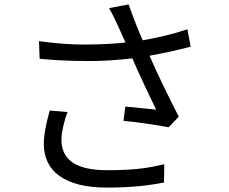

<svg xmlns="http://www.w3.org/2000/svg" viewBox="-20 -814 1040 872"><path d="M846 -602 831 -681C763 -658 696 -643 628 -631C605 -684 588 -727 564 -794L475 -777C491 -750 500 -731 517 -694L550 -621C496 -615 438 -612 375 -612C368 -612 302 -608 157 -627L160 -547C233 -540 301 -537 369 -537C376 -537 452 -534 581 -549C610 -480 660 -377 689 -316C656 -319 586 -327 549 -330L541 -265C605 -260 704 -244 746 -236L792 -284C749 -367 693 -482 659 -561C720 -572 785 -586 846 -602ZM287 -305 206 -312C190 -256 179 -203 179 -160C179 -35 276 38 465 38C595 38 664 26 725 15L726 -68C657 -52 597 -41 466 -41C318 -41 259 -93 259 -180C259 -211 271 -266 287 -305Z"/></svg>

Font: Spoqa Han Sans Neo
Style: Regular
Weight: 400
Designer: [Spoqa Han Sans Neo] Dong-huui Kim ___ Younghwa Kang ___ Yujin Lee ___ [Noto Sans] Ryoko NISHIZUKA ____ (kana & ideograp
Foundry: Spoqa (http://www.spoqa-han-sans.com)
Version: Version 1.100;hotconv 1.0.109;makeotfexe 2.5.65596